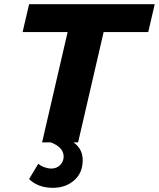

<svg xmlns="http://www.w3.org/2000/svg" viewBox="-20 -680 759 917"><path d="M233 217Q195 217 166 205.5Q137 194 119 175L163 102Q175 113 192.5 119Q210 125 225 125Q251 125 267.5 108Q284 91 284 68Q284 24 223 0H181L303 -527H88L119 -660H719L688 -527H475L353 0H331Q375 31 375 85Q375 146 334 181.5Q293 217 233 217Z"/></svg>

Font: Work Sans
Style: Bold Italic
Weight: 700
Italic angle: -13°
Designer: Wei Huang
Foundry: Wei Huang
Version: Version 2.010; ttfautohint (v1.8.3)